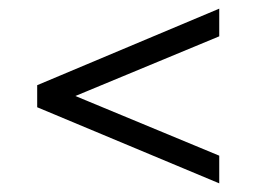

<svg xmlns="http://www.w3.org/2000/svg" viewBox="-20 -572 592 444"><path d="M487 -552V-488L123 -337V-363L487 -212V-148L66 -324V-375Z"/></svg>

Font: Pathway Extreme 72pt Medium
Style: Regular
Weight: 500
Designer: Eduardo Rodriguez Tunni
Foundry: Eduardo Rodriguez Tunni
Version: Version 1.001;gftools[0.9.26]